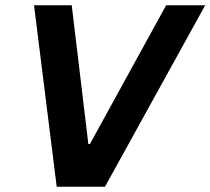

<svg xmlns="http://www.w3.org/2000/svg" viewBox="-20 -708 798 728"><path d="M195 0 109 -688H252L315 -162H321L610 -688H758L378 0Z"/></svg>

Font: Saira SemiBold
Style: Italic
Weight: 600
Italic angle: -12°
Designer: Hector Gatti with collaboration of the Omnibus-Type team
Foundry: Omnibus-Type
Version: Version 1.100; ttfautohint (v1.8.3)